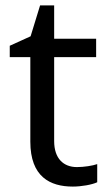

<svg xmlns="http://www.w3.org/2000/svg" viewBox="-20 -679 401 709"><path d="M264 -62C215 -62 180 -93 180 -158V-468H335V-536H180V-659H128L93 -545L16 -510V-468H92V-156C92 -26 165 10 249 10C281 10 320 3 339 -6V-73C322 -67 290 -62 264 -62Z"/></svg>

Font: Noto Sans Mro
Style: Regular
Weight: 400
Designer: Monotype Design Team
Foundry: Monotype Imaging Inc.
Version: Version 2.001